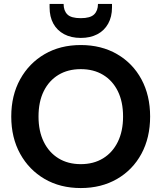

<svg xmlns="http://www.w3.org/2000/svg" viewBox="-20 -940 818 972"><path d="M389 12Q285 12 206 -34Q127 -80 82 -161.5Q37 -243 37 -350Q37 -457 82 -538.5Q127 -620 206 -666Q285 -712 389 -712Q493 -712 572.5 -666Q652 -620 696 -538.5Q740 -457 740 -350Q740 -243 696 -161.5Q652 -80 572.5 -34Q493 12 389 12ZM389 -109Q454 -109 502 -138.5Q550 -168 576.5 -222Q603 -276 603 -350Q603 -425 576.5 -478.5Q550 -532 502 -561Q454 -590 389 -590Q324 -590 276 -561Q228 -532 201.5 -478.5Q175 -425 175 -350Q175 -276 201.5 -222Q228 -168 276 -138.5Q324 -109 389 -109ZM389 -748Q340 -748 304.5 -767Q269 -786 250 -820.5Q231 -855 231 -903V-920H302Q302 -886 321 -867Q340 -848 389 -848Q437 -848 456.5 -867Q476 -886 476 -920H547V-902Q547 -855 527.5 -820Q508 -785 472.5 -766.5Q437 -748 389 -748Z"/></svg>

Font: DM Sans 36pt
Style: Bold
Weight: 700
Version: Version 4.004;gftools[0.9.30]